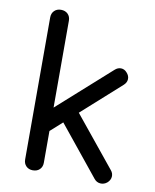

<svg xmlns="http://www.w3.org/2000/svg" viewBox="-87 -848 744 920"><g transform="rotate(10 285.0 -387.5)"><path d="M175 -194 118 -257 437 -542Q451 -555 467.5 -554.5Q484 -554 496 -540Q509 -526 508.5 -509.5Q508 -493 494 -480ZM135 0Q115 0 102.5 -12.5Q90 -25 90 -45V-736Q90 -756 102.5 -768.5Q115 -781 135 -781Q156 -781 168.5 -768.5Q181 -756 181 -736V-45Q181 -25 168.5 -12.5Q156 0 135 0ZM497 -5Q482 7 464 5.5Q446 4 434 -11L225 -269L289 -329L503 -66Q515 -52 513.5 -35Q512 -18 497 -5Z"/></g></svg>

Font: Comfortaa SemiBold
Style: Regular
Weight: 600
Designer: Johan Aakerlund
Foundry: Johan Aakerlund
Version: Version 3.104; ttfautohint (v1.8.1.43-b0c9)